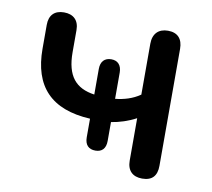

<svg xmlns="http://www.w3.org/2000/svg" viewBox="-62 -565 710 642"><g transform="rotate(10 292.5 -244.0)"><path d="M459 7C493 7 509 -11 509 -45V-442C509 -476 492 -495 459 -495C427 -495 408 -476 408 -442V-269C382 -251 353 -243 324 -240V-329C324 -354 311 -368 289 -368C266 -368 253 -354 253 -329V-242C189 -251 157 -288 157 -369V-444C157 -477 138 -495 106 -495C74 -495 56 -477 56 -444V-363C56 -235 120 -167 253 -160V-97C253 -71 266 -58 289 -58C311 -58 324 -71 324 -97V-161C351 -165 382 -175 408 -189V-45C408 -11 427 7 459 7Z"/></g></svg>

Font: Nunito SemiBold
Style: Regular
Weight: 600
Designer: Vernon Adams
Foundry: Vernon Adams
Version: Version 3.602